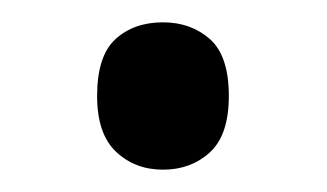

<svg xmlns="http://www.w3.org/2000/svg" viewBox="-20 -140 293 172"><path d="M67 -54Q67 -90 83.5 -105Q100 -120 126 -120Q151 -120 168 -105Q185 -90 185 -54Q185 -19 168 -3.5Q151 12 126 12Q101 12 84 -4Q67 -20 67 -54Z"/></svg>

Font: Noto Sans SemiCondensed
Style: Regular
Weight: 400
Width: 4
Version: Version 2.013